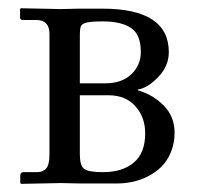

<svg xmlns="http://www.w3.org/2000/svg" viewBox="-20 -451 493 472"><path d="M176.3 -246.1H237.8Q279.8 -246.1 303 -268.6Q326.2 -291 326.2 -323.2Q326.2 -366.2 302 -382.3Q277.8 -398.4 232.9 -398.4Q204.1 -398.4 192.9 -395.5Q181.6 -392.6 179 -386.7Q176.3 -380.9 176.3 -364.3ZM176.3 -216.8V-71.8Q176.3 -44.4 186.5 -36.1Q196.8 -27.8 232.9 -27.8Q280.8 -27.8 308.8 -51.3Q336.9 -74.7 336.9 -123Q336.9 -163.1 312.7 -189.9Q288.6 -216.8 247.1 -216.8ZM32.2 1 29.8 -1V-19Q29.8 -27.8 38.6 -27.8H70.8Q85.9 -27.8 93.8 -37.1Q101.6 -46.4 101.6 -71.3V-367.7Q101.6 -401.9 68.8 -401.9H34.7Q32.7 -401.9 31 -403.6Q29.3 -405.3 29.3 -406.7V-428.7L31.2 -430.7L128.9 -428.7L174.8 -429.7H231.9Q395 -429.7 395 -322.8Q395 -288.6 368.9 -261.5Q342.8 -234.4 318.8 -231V-229Q356.4 -218.3 382.8 -191.2Q409.2 -164.1 409.2 -125Q409.2 -98.6 400.1 -76.9Q391.1 -55.2 376.7 -41Q362.3 -26.9 343.3 -17.3Q324.2 -7.8 305.4 -3.9Q286.6 0 268.1 0H176.3L128.9 -1Z"/></svg>

Font: Libertinage
Style: f
Weight: 400
Designer: OSP
Foundry: OSP
Version: Version 1.0; 2008; OFL relea